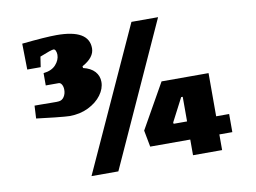

<svg xmlns="http://www.w3.org/2000/svg" viewBox="-71 -729 1125 845"><g transform="rotate(-10 491.5 -306.0)"><path d="M388 -388Q388 -358 367 -329.5Q346 -301 308.5 -282.5Q271 -264 224 -264Q211 -264 158.5 -269.5Q106 -275 77 -279L80 -336H106Q123 -336 154 -335.5Q185 -335 188 -336Q203 -337 212 -350.5Q221 -364 221 -382Q221 -396 215.5 -405.5Q210 -415 202 -415H144V-470Q181 -474 199.5 -495Q218 -516 218 -539Q218 -549 214.5 -557Q211 -565 205 -565Q195 -565 143 -544L136 -498H76L74 -614Q180 -625 229 -625Q373 -625 373 -541Q373 -500 318 -470L319 -462Q353 -454 370.5 -434.5Q388 -415 388 -388ZM917 -151V-70H859V0H729V-70H550L536 -144L649 -344H859V-151ZM669 -151H729V-261H722L668 -157ZM273 13 564 -625H683L393 13Z"/></g></svg>

Font: Grenze ExtraBold
Style: Regular
Weight: 800
Designer: Renata Polastri
Foundry: Omnibus-Type
Version: Version 1.002; ttfautohint (v1.8)